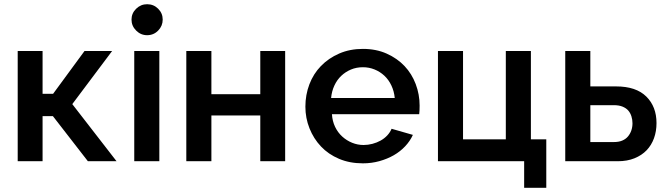

<svg xmlns="http://www.w3.org/2000/svg" viewBox="-20 -765 3159 911"><path d="M64 0V-523H182V-320H232L381 -523H512L323 -271L533 0H397L231 -214H182V0Z M617 0V-523H736V0ZM604 -672Q604 -702 626 -723.5Q648 -745 678 -745Q709 -745 730.5 -723.5Q752 -702 752 -672Q752 -642 730.5 -620Q709 -598 678 -598Q648 -598 626 -620Q604 -642 604 -672Z M864 0V-523H983V-318H1215V-523H1333V0H1215V-217H983V0Z M1702 10Q1639 10 1588.5 -11.5Q1538 -33 1503 -70Q1468 -107 1448.5 -156Q1429 -205 1429 -259Q1429 -315 1448 -365Q1467 -415 1503 -452Q1539 -489 1589.5 -511Q1640 -533 1702 -533Q1765 -533 1815 -510.5Q1865 -488 1899.5 -451.5Q1934 -415 1952.5 -366Q1971 -317 1971 -264Q1971 -252 1970.5 -241Q1970 -230 1969 -223H1555Q1557 -190 1570 -163Q1583 -136 1604 -117Q1625 -98 1651 -87.5Q1677 -77 1705 -77Q1726 -77 1747 -82.5Q1768 -88 1786 -98Q1804 -108 1817.5 -122.5Q1831 -137 1838 -154L1939 -125Q1926 -96 1902.5 -71Q1879 -46 1848.5 -28.5Q1818 -11 1780.5 -0.5Q1743 10 1702 10ZM1853 -300Q1850 -332 1837 -359.5Q1824 -387 1803.5 -406Q1783 -425 1757 -435.5Q1731 -446 1702 -446Q1671 -446 1645 -435Q1619 -424 1599 -405Q1579 -386 1566.5 -359Q1554 -332 1551 -300Z M2467 126V0H2058V-523H2177V-104H2380V-523H2499V-104H2572V126Z M2662 0V-523H2781V-355H2903Q2998 -355 3046.5 -307Q3095 -259 3095 -181Q3095 -142 3083 -109Q3071 -76 3048 -52Q3025 -28 2990.5 -14Q2956 0 2911 0ZM2781 -91H2893Q2916 -91 2932.5 -98Q2949 -105 2959.5 -117.5Q2970 -130 2975.5 -146Q2981 -162 2981 -180Q2981 -197 2976 -213Q2971 -229 2961 -240.5Q2951 -252 2934 -259Q2917 -266 2892 -266H2781Z"/></svg>

Font: Rising Sun SemiBold
Style: Regular
Weight: 600
Designer: Matt McInerney, Pablo Impallari, Rodrigo Fuenzalida (Raleway font), Stephen Hutchings (Greek), Cristiano Sobral (main ch
Foundry: The Rising Sun Project Authors
Version: Version 4.327; ttfautohint (v1.8.4.7-5d5b-dirty)